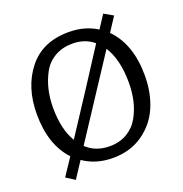

<svg xmlns="http://www.w3.org/2000/svg" viewBox="-144 -894 1025 1077"><g transform="rotate(-20 368.0 -355.0)"><path d="M126 57 74 24 142 -78Q46 -181 46 -363Q46 -524 130 -630Q214 -736 371 -736Q467 -736 539 -690L589 -767L643 -736L588 -652Q690 -549 690 -361Q690 -258 654.5 -175Q619 -92 544 -39.5Q469 13 365 13Q264 13 189 -39ZM495 -624Q444 -668 368 -668Q308 -668 262.5 -641.5Q217 -615 192.5 -570Q168 -525 156 -474Q144 -423 144 -366Q144 -238 192 -158Q357 -409 495 -624ZM539 -575Q436 -419 232 -107Q287 -55 370 -55Q430 -55 474.5 -81.5Q519 -108 544 -152.5Q569 -197 580.5 -247.5Q592 -298 592 -355Q592 -492 539 -575Z"/></g></svg>

Font: Rosario
Style: Regular
Weight: 400
Designer: Hector Gatti
Foundry: Omnibus-Type
Version: Version 1.004